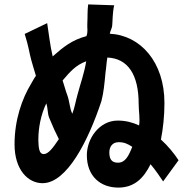

<svg xmlns="http://www.w3.org/2000/svg" viewBox="-20 -819 840 871"><path d="M663 -74C686 -47 705 -18 720 4L790 -92C770 -123 742 -157 710 -186C720 -237 726 -293 726 -352C726 -538 617 -659 478 -666C480 -679 488 -690 489 -703C491 -721 490 -761 498 -795L380 -799C376 -768 378 -751 376 -708C375 -692 380 -674 372 -655C307 -638 266 -605 219 -563C207 -613 202 -665 194 -714L92 -665C111 -605 112 -582 122 -546C128 -523 136 -500 143 -475C134 -463 129 -452 121 -439C80 -371 46 -276 46 -164C46 -49 107 12 173 12C283 12 380 -179 440 -360C450 -398 454 -440 458 -483L459 -493C460 -498 460 -503 461 -508L462 -518C463 -531 465 -545 467 -558C560 -554 609 -481 609 -348C609 -315 616 -282 611 -250C581 -264 550 -272 514 -272C431 -272 374 -191 374 -115C374 -21 434 32 517 32C588 32 631 -9 663 -74ZM284 -391C277 -409 272 -431 264 -454C297 -492 322 -523 371 -541C363 -489 344 -437 332 -391C323 -360 319 -331 308 -303C295 -329 297 -357 284 -391ZM154 -180C154 -182 154 -184 154 -186C154 -238 165 -298 190 -350C198 -326 195 -305 203 -285C219 -246 233 -215 247 -188C219 -146 199 -120 178 -120C158 -120 155 -147 154 -180ZM476 -128C476 -153 490 -174 518 -174C543 -174 558 -167 580 -153C563 -110 548 -81 515 -81C485 -81 476 -99 476 -128Z"/></svg>

Font: Glow Sans TC Compressed
Style: Bold
Weight: 700
Width: 2
Designer: Ryoko NISHIZUKA (kana, bopomofo & ideographs); Paul D. Hunt (Latin, Greek & Cyrillic); Sandoll Communications, Soo-young
Version: Version 0.93